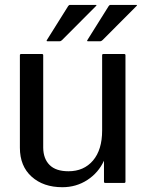

<svg xmlns="http://www.w3.org/2000/svg" viewBox="-20 -745 595 782"><path d="M486 0H408.5Q403.5 0 403.5 -5V-90.5Q381 -41.5 335.8 -12Q290.5 17.5 234 17.5Q156.5 17.5 108.8 -25.5Q61 -68.5 61 -143.5V-520Q61 -525 66 -525H151Q156 -525 156 -520V-143.5Q156.5 -98.5 182 -73Q207.5 -47.5 259 -47.5Q321.5 -47.5 358.8 -91.2Q396 -135 396 -213.5V-520Q396 -525 401 -525H486Q491 -525 491 -520V-5Q491 0 486 0ZM338 -577Q333 -577 336 -582L422.5 -720Q425.5 -725 430.5 -725H535.5Q540.5 -725 535.5 -720L398 -582Q393 -577 388 -577ZM173 -577Q168 -577 171 -582L257.5 -720Q260.5 -725 265.5 -725H370.5Q375.5 -725 370.5 -720L233 -582Q228 -577 223 -577Z"/></svg>

Font: MFEK Sans
Style: Regular
Weight: 400
Designer: Owen Earl
Foundry: indestructible type*
Version: Version 0.001; ttfautohint (v1.8.4.7-5d5b)